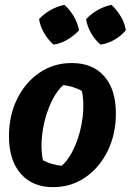

<svg xmlns="http://www.w3.org/2000/svg" viewBox="-20 -760 539 792"><path d="M199 12Q114 12 65.5 -43.5Q17 -99 17 -198Q17 -284 51 -352.5Q85 -421 143.5 -460.5Q202 -500 276 -500Q362 -500 410 -445.5Q458 -391 458 -292Q458 -206 424 -137Q390 -68 331.5 -28Q273 12 199 12ZM234 -76Q257 -95 276 -130Q295 -165 307.5 -209.5Q320 -254 323 -299.5Q326 -345 318 -385Q280 -405 241 -409Q218 -389 199 -353.5Q180 -318 167.5 -273.5Q155 -229 152 -183.5Q149 -138 157 -99Q190 -81 234 -76ZM246 -740Q269 -719 285 -691.5Q301 -664 306 -635Q286 -613 258 -596.5Q230 -580 201 -576Q179 -595 162.5 -623Q146 -651 141 -681Q161 -703 188.5 -718.5Q216 -734 246 -740ZM440 -740Q463 -718 479 -691Q495 -664 499 -635Q480 -612 452 -596Q424 -580 395 -576Q373 -594 356.5 -622Q340 -650 335 -681Q356 -703 383 -718.5Q410 -734 440 -740Z"/></svg>

Font: Piazzolla
Style: Bold Italic
Weight: 700
Italic angle: -11.3°
Designer: Juan Pablo del Peral
Foundry: Huerta Tipografica
Version: Version 1.330